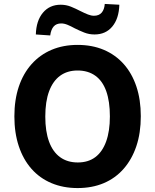

<svg xmlns="http://www.w3.org/2000/svg" viewBox="-20 -944 788 975"><path d="M374 11Q301 11 241.5 -14Q182 -39 140 -86.5Q98 -134 75.5 -201.5Q53 -269 53 -353Q53 -437 75.5 -504Q98 -571 140.5 -618.5Q183 -666 242 -691Q301 -716 374 -716Q448 -716 507 -691Q566 -666 608 -619Q650 -572 672.5 -505Q695 -438 695 -354Q695 -269 672.5 -202Q650 -135 608 -87Q566 -39 507 -14Q448 11 374 11ZM375 -119Q428 -119 464 -146Q500 -173 519 -225.5Q538 -278 538 -353Q538 -429 519.5 -481Q501 -533 464 -559.5Q427 -586 374 -586Q322 -586 285.5 -559.5Q249 -533 229.5 -481Q210 -429 210 -352Q210 -277 229 -225Q248 -173 285 -146Q322 -119 375 -119ZM235 -764 162 -769Q164 -839 198 -879.5Q232 -920 288 -920Q316 -920 340.5 -910Q365 -900 388 -888Q410 -877 426.5 -870.5Q443 -864 457 -864Q483 -864 496.5 -880Q510 -896 512 -924L586 -920Q584 -850 550.5 -809.5Q517 -769 460 -769Q432 -769 407 -779Q382 -789 360 -800Q340 -811 323 -818Q306 -825 291 -825Q266 -825 252.5 -809.5Q239 -794 235 -764Z"/></svg>

Font: Nunito Sans 10pt SemiCondensed ExtraBold
Style: Regular
Weight: 800
Width: 4
Designer: Vernon Adams
Foundry: Vernon Adams
Version: Version 3.101;gftools[0.9.27]